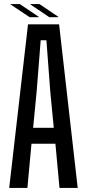

<svg xmlns="http://www.w3.org/2000/svg" viewBox="-20 -919 420 939"><path d="M25 0 117 -800H269L360 0H271L251 -216H134L114 0ZM142 -294H243L226 -469L207 -722H179L159 -469ZM125 -835 32 -897V-899H77L169 -837V-835ZM129 -897V-899H173L265 -837V-835H221Z"/></svg>

Font: Big Shoulders Display SemiBold
Style: Regular
Weight: 600
Designer: Patric King
Foundry: XO Type Co
Version: Version 1.000; ttfautohint (v1.8.2)